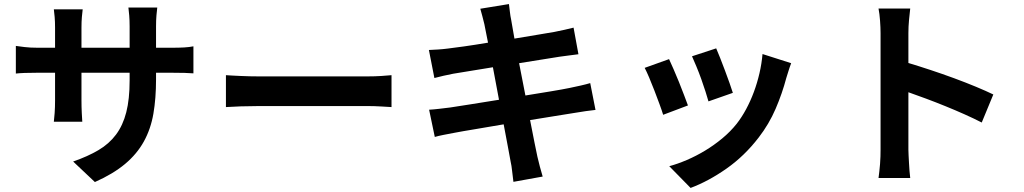

<svg xmlns="http://www.w3.org/2000/svg" viewBox="-20 -833 5040 945"><path d="M822 -598Q862 -598 887 -599.5Q912 -601 932 -605V-472Q899 -475 822 -475H748V-442Q748 -349 735 -273.5Q722 -198 688 -136.5Q654 -75 595.5 -26Q537 23 447 63L340 -38Q412 -63 464.5 -94Q517 -125 551 -170.5Q585 -216 601.5 -280.5Q618 -345 618 -437V-475H381V-339Q381 -306 382.5 -277.5Q384 -249 385 -234H245Q247 -249 249 -277Q251 -305 251 -339V-475H166Q128 -475 101.5 -474Q75 -473 58 -471V-607Q72 -605 100 -601.5Q128 -598 166 -598H251V-697Q251 -726 249 -749.5Q247 -773 245 -787H387Q385 -773 383 -749.5Q381 -726 381 -696V-598H618V-703Q618 -733 616 -757Q614 -781 612 -796H754Q752 -781 750 -757Q748 -733 748 -703V-598Z M1092 -463Q1105 -462 1125 -461Q1145 -460 1166.5 -459Q1188 -458 1210.5 -457.5Q1233 -457 1253 -457H1790Q1825 -457 1856 -459Q1887 -461 1907 -463V-306Q1889 -307 1855.5 -309Q1822 -311 1790 -311H1253Q1210 -311 1165 -309.5Q1120 -308 1092 -306Z M2911 -292Q2891 -290 2863 -286Q2835 -282 2806 -277Q2770 -271 2712.5 -262Q2655 -253 2589 -242Q2601 -180 2610.5 -132.5Q2620 -85 2625 -62Q2630 -39 2637 -13.5Q2644 12 2651 36L2507 62Q2503 33 2500.5 8Q2498 -17 2493 -39Q2489 -61 2480 -109.5Q2471 -158 2459 -221Q2421 -215 2385 -208.5Q2349 -202 2317.5 -197Q2286 -192 2261 -187.5Q2236 -183 2220 -180Q2188 -174 2162.5 -169Q2137 -164 2120 -159L2092 -293Q2112 -294 2142 -297.5Q2172 -301 2196 -304Q2231 -309 2295.5 -319.5Q2360 -330 2436 -342L2406 -502Q2340 -491 2286.5 -482.5Q2233 -474 2210 -470Q2184 -465 2162.5 -460Q2141 -455 2118 -449L2091 -587Q2115 -588 2138 -589.5Q2161 -591 2184 -594Q2210 -597 2263.5 -604.5Q2317 -612 2382 -623Q2376 -655 2371 -678.5Q2366 -702 2364 -714Q2359 -735 2354 -753.5Q2349 -772 2344 -790L2485 -813Q2487 -798 2489.5 -775.5Q2492 -753 2496 -735Q2498 -724 2502 -700.5Q2506 -677 2512 -643Q2576 -654 2629 -662.5Q2682 -671 2709 -676Q2733 -681 2759 -686.5Q2785 -692 2803 -697L2827 -566Q2810 -564 2784 -560.5Q2758 -557 2735 -554L2535 -522L2566 -363Q2634 -374 2691.5 -383.5Q2749 -393 2783 -400Q2812 -406 2838.5 -412Q2865 -418 2885 -424Z M3505 -595Q3512 -579 3524 -549Q3536 -519 3548 -486.5Q3560 -454 3571 -423.5Q3582 -393 3587 -376L3467 -334Q3462 -352 3452.5 -382Q3443 -412 3431.5 -444Q3420 -476 3407.5 -506Q3395 -536 3386 -556ZM3874 -522Q3865 -498 3860 -481Q3855 -464 3850 -449Q3830 -373 3797.5 -297.5Q3765 -222 3714 -156Q3644 -65 3555.5 -3Q3467 59 3379 92L3274 -15Q3315 -26 3360.5 -45.5Q3406 -65 3450 -91.5Q3494 -118 3534.5 -151.5Q3575 -185 3606 -224Q3631 -256 3652.5 -296Q3674 -336 3690.5 -380.5Q3707 -425 3718 -472.5Q3729 -520 3733 -567ZM3273 -542Q3282 -523 3295 -493Q3308 -463 3321.5 -430Q3335 -397 3346.5 -366Q3358 -335 3366 -314L3244 -268Q3238 -288 3226 -320.5Q3214 -353 3201 -387Q3188 -421 3175 -451.5Q3162 -482 3153 -499Z M4812 -230Q4773 -250 4727 -270.5Q4681 -291 4633 -310.5Q4585 -330 4538 -347.5Q4491 -365 4451 -379V-96Q4451 -85 4452 -67.5Q4453 -50 4454 -30.5Q4455 -11 4456.5 8.5Q4458 28 4460 43H4304Q4306 28 4308 10.5Q4310 -7 4311.5 -26Q4313 -45 4313.5 -63Q4314 -81 4314 -96V-670Q4314 -697 4311.5 -731Q4309 -765 4304 -791H4460Q4457 -765 4454 -733.5Q4451 -702 4451 -670V-523Q4501 -508 4560 -488.5Q4619 -469 4676 -448Q4733 -427 4783.5 -406Q4834 -385 4869 -368Z"/></svg>

Font: SpoqaHanSansJP-Bold
Style: Regular
Weight: 700
Designer: [Source Han Sans]
Ryoko NISHIZUKA  (kana & ideographs); Paul D. Hunt (Latin, Greek & Cyrillic); Wenlong ZHANG  (bopomofo
Foundry: Spoqa (http://bi.spoqa.com)
Version: Version 1.002.20150607